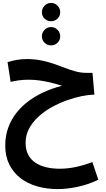

<svg xmlns="http://www.w3.org/2000/svg" viewBox="-20 -906 727 1320"><path d="M377 394Q301 394 235 375Q169 356 120 318Q71 280 43.5 224Q16 168 16 95Q16 27 37.5 -31Q59 -89 97.5 -136Q136 -183 189 -220Q242 -257 305.5 -283Q369 -309 439 -324L441 -306Q417 -313 388 -322Q359 -331 325.5 -339Q292 -347 254.5 -352.5Q217 -358 176 -358Q140 -358 108.5 -353.5Q77 -349 53 -343L32 -479Q61 -488 94.5 -494Q128 -500 164 -500Q218 -500 264 -490.5Q310 -481 350.5 -467Q391 -453 428.5 -438.5Q466 -424 502 -414.5Q538 -405 576 -405H616L629 -255Q591 -255 541.5 -245Q492 -235 439 -216Q386 -197 335.5 -169Q285 -141 244.5 -104Q204 -67 180 -22Q156 23 156 76Q156 124 174 158Q192 192 224 213Q256 234 298.5 244Q341 254 390 254Q445 254 501.5 242Q558 230 615 208L656 330Q583 364 511 379Q439 394 377 394ZM331 -594Q305 -594 286.5 -612Q268 -630 268 -656Q268 -682 286.5 -701Q305 -720 331 -720Q357 -720 375.5 -701Q394 -682 394 -656Q394 -630 375.5 -612Q357 -594 331 -594ZM331 -760Q305 -760 286.5 -778Q268 -796 268 -822Q268 -848 286.5 -867Q305 -886 331 -886Q357 -886 375.5 -867Q394 -848 394 -822Q394 -796 375.5 -778Q357 -760 331 -760Z"/></svg>

Font: Noto Sans
Style: Bold
Weight: 700
Designer: Monotype Design Team
Foundry: Monotype Imaging Inc.
Version: Version 2.000;GOOG;noto-source:20170915:90ef993387c0; ttfaut